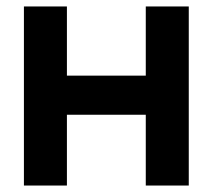

<svg xmlns="http://www.w3.org/2000/svg" viewBox="-20 -574 658 594"><path d="M54 0V-554H187V-340H431V-554H564V0H431V-219H187V0Z"/></svg>

Font: Involve
Style: Bold
Weight: 700
Designer: Stefan Peev
Foundry: Context Ltd.
Version: Version 1.001